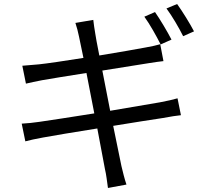

<svg xmlns="http://www.w3.org/2000/svg" viewBox="-20 -872 1040 955"><path d="M833 -675C812 -716 776 -776 751 -812L698 -789C725 -752 759 -691 779 -651ZM489 -521 721 -558C748 -562 778 -567 793 -568L777 -652C760 -647 734 -641 705 -636C663 -628 571 -612 474 -596C463 -653 455 -693 454 -704C450 -726 446 -755 444 -773L355 -758C362 -737 368 -715 373 -690C376 -678 384 -638 395 -584C301 -569 213 -556 174 -552C143 -549 116 -547 91 -545L109 -456C131 -461 157 -467 189 -473C228 -480 315 -494 410 -509L449 -308C335 -290 226 -273 176 -266C150 -262 112 -258 88 -257L106 -169C128 -175 156 -181 194 -188C243 -197 350 -215 464 -233C483 -134 498 -53 502 -31C509 -2 512 29 517 63L609 46C599 17 591 -17 584 -46C579 -68 563 -149 543 -246C642 -262 735 -277 790 -285C827 -292 859 -297 880 -299L863 -383C842 -377 813 -370 775 -363C725 -354 629 -338 528 -321ZM808 -830C836 -792 869 -736 891 -692L945 -716C926 -753 887 -816 861 -852Z"/></svg>

Font: Noto Sans CJK TC Regular
Style: Regular
Weight: 400
Designer: Ryoko NISHIZUKA (kana & ideographs); Paul D. Hunt (Latin, Greek & Cyrillic); Wenlong ZHANG (bopomofo); Sandoll Communica
Foundry: Adobe Systems Incorporated
Version: Version 1.001;PS 1.001;hotconv 1.0.78;makeotf.lib2.5.61930